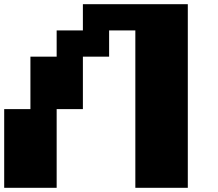

<svg xmlns="http://www.w3.org/2000/svg" viewBox="-20 -1020 1040 915"><path d="M375 -937.5V-1000H625H875V-562.5V-125H750H625V-500V-875H562.5H500V-812.5V-750H437.5H375V-625V-500H312.5H250V-312.5V-125H125H0V-312.5V-500H62.5H125V-625V-750H187.5H250V-812.5V-875H312.5H375Z"/></svg>

Font: Press Start 2P
Style: Regular
Weight: 500
Monospace: yes
Version: Version 2.14